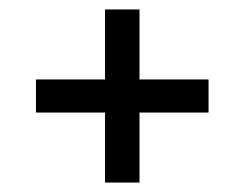

<svg xmlns="http://www.w3.org/2000/svg" viewBox="-20 -583 517 406"><path d="M202 -197V-345H56V-415H202V-563H275V-415H421V-345H275V-197Z"/></svg>

Font: Big Shoulders Text Medium
Style: Regular
Weight: 500
Designer: Patric King
Foundry: XO Type Co
Version: Version 1.000; ttfautohint (v1.8.2)